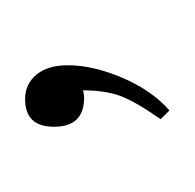

<svg xmlns="http://www.w3.org/2000/svg" viewBox="-21 -60 155 153"><g transform="rotate(-90 56.5 16.5)"><path d="M61 5Q59 6 55 6Q32 6 32 -18Q32 -41 54 -41Q66 -41 73.5 -32Q81 -23 81 -7Q81 13 71 36.5Q61 60 45 74L38 67Q52 47 56.5 35Q61 23 61 5Z"/></g></svg>

Font: Moniqa Thin Paragraph
Style: Regular
Weight: 100
Designer: Rajesh Rajput
Foundry: Rajesh Rajput
Version: Version 1.000